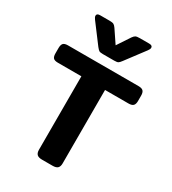

<svg xmlns="http://www.w3.org/2000/svg" viewBox="-221 -1051 1043 1166"><g transform="rotate(30 300.5 -468.0)"><path d="M217 -764 117 -897Q107 -910 107 -920Q107 -936 131 -936H196Q217 -936 225.5 -931.5Q234 -927 243 -914L303 -825L362 -914Q371 -927 379.5 -931.5Q388 -936 409 -936H474Q498 -936 498 -920Q498 -910 488 -897L388 -764Q377 -749 369.5 -744.5Q362 -740 342 -740H263Q243 -740 236 -744.5Q229 -749 217 -764ZM217 -43V-558H53Q29 -558 20 -567.5Q11 -577 11 -600V-637Q11 -660 20 -670Q29 -680 53 -680H547Q571 -680 580.5 -670Q590 -660 590 -637V-600Q590 -578 580.5 -568Q571 -558 547 -558H383V-43Q383 -21 372.5 -10.5Q362 0 337 0H263Q238 0 227.5 -10.5Q217 -21 217 -43Z"/></g></svg>

Font: Mitr Medium
Style: Regular
Weight: 500
Designer: Thanarat Vachiruckul
Foundry: Cadson Demak
Version: Version 1.003